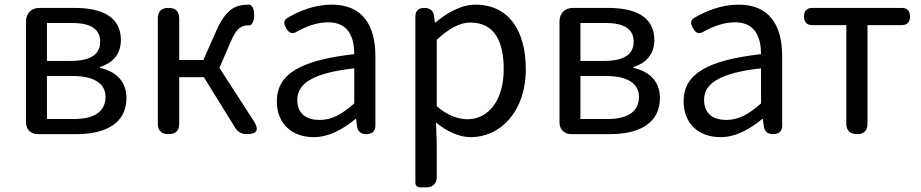

<svg xmlns="http://www.w3.org/2000/svg" viewBox="-20 -577 3964 826"><path d="M92 -271V-51C92 -20 112 0 143 0H201H310C435 0 524 -47 524 -155C524 -233 472 -271 410 -285V-289C466 -306 500 -345 500 -405C500 -504 420 -543 300 -543H150C115 -543 92 -520 92 -485ZM182 -396V-478H236H291C376 -478 411 -448 411 -397C411 -347 375 -315 285 -315H182ZM182 -157V-250H294C386 -250 434 -216 434 -161C434 -100 390 -65 299 -65H240H182Z M659 -271V-46C659 -15 674 0 705 0C736 0 751 -15 751 -46V-245H804H857L992 -27C1003 -9 1020 0 1041 0C1086 0 1096 -18 1072 -56L924 -285L971 -394C998 -459 1020 -468 1049 -468C1050 -468 1051 -468 1052 -468C1062 -466 1070 -484 1072 -494C1076 -514 1073 -553 1053 -557C1052 -557 1052 -557 1051 -557C992 -557 952 -539 909 -441L855 -319H751V-497C751 -528 736 -543 705 -543C674 -543 659 -528 659 -497Z M1595 -250V-334C1595 -469 1540 -557 1407 -557C1332 -557 1267 -529 1218 -501C1199 -489 1200 -476 1211 -456C1223 -434 1238 -428 1259 -442C1297 -463 1343 -481 1392 -481C1481 -481 1504 -414 1504 -344C1273 -318 1171 -259 1171 -141C1171 -43 1238 13 1329 13C1396 13 1457 -22 1509 -65H1512L1516 -34C1519 -11 1533 0 1556 0C1581 0 1595 -12 1595 -37V-167ZM1313 -233C1351 -256 1413 -273 1504 -283V-207V-132C1451 -85 1407 -61 1355 -61C1301 -61 1259 -85 1259 -147C1259 -182 1275 -211 1313 -233Z M1767 -157V209C1767 221 1775 229 1787 229H1813H1816C1842 229 1859 212 1859 186V45L1856 -50C1905 -9 1957 13 2006 13C2130 13 2242 -94 2242 -280C2242 -448 2166 -557 2026 -557C1963 -557 1902 -521 1853 -480H1851L1847 -510C1844 -532 1828 -543 1806 -543C1781 -543 1767 -531 1767 -506ZM1859 -334V-406C1911 -454 1958 -480 2003 -480C2107 -480 2147 -400 2147 -279C2147 -145 2081 -64 1991 -64C1955 -64 1907 -78 1859 -120V-263Z M2387 -271V-51C2387 -20 2407 0 2438 0H2496H2605C2730 0 2819 -47 2819 -155C2819 -233 2767 -271 2705 -285V-289C2761 -306 2795 -345 2795 -405C2795 -504 2715 -543 2595 -543H2445C2410 -543 2387 -520 2387 -485ZM2477 -396V-478H2531H2586C2671 -478 2706 -448 2706 -397C2706 -347 2670 -315 2580 -315H2477ZM2477 -157V-250H2589C2681 -250 2729 -216 2729 -161C2729 -100 2685 -65 2594 -65H2535H2477Z M3345 -250V-334C3345 -469 3290 -557 3157 -557C3082 -557 3017 -529 2968 -501C2949 -489 2950 -476 2961 -456C2973 -434 2988 -428 3009 -442C3047 -463 3093 -481 3142 -481C3231 -481 3254 -414 3254 -344C3023 -318 2921 -259 2921 -141C2921 -43 2988 13 3079 13C3146 13 3207 -22 3259 -65H3262L3266 -34C3269 -11 3283 0 3306 0C3331 0 3345 -12 3345 -37V-167ZM3063 -233C3101 -256 3163 -273 3254 -283V-207V-132C3201 -85 3157 -61 3105 -61C3051 -61 3009 -85 3009 -147C3009 -182 3025 -211 3063 -233Z M3621 -234V-45C3621 -15 3637 0 3667 0C3697 0 3712 -15 3712 -45V-469H3858C3883 -469 3895 -481 3895 -506C3895 -531 3883 -543 3858 -543H3667H3476C3451 -543 3439 -531 3439 -506C3439 -481 3451 -469 3476 -469H3621Z"/></svg>

Font: GenSenRounded2 TW R
Style: Regular
Weight: 400
Version: Version 2.100;PS 2.1;hotconv 16.6.51;makeotf.lib2.5.65220 DE